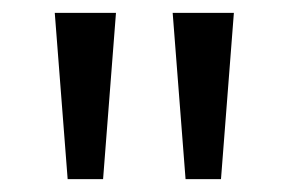

<svg xmlns="http://www.w3.org/2000/svg" viewBox="-20 -734 448 298"><path d="M160 -714 140 -456H85L65 -714ZM343 -714 323 -456H268L248 -714Z"/></svg>

Font: Noto Sans Anatolian Hieroglyphs
Style: Regular
Weight: 400
Designer: Monotype Design Team
Foundry: Monotype Imaging Inc.
Version: Version 2.001; ttfautohint (v1.8.4.7-5d5b)